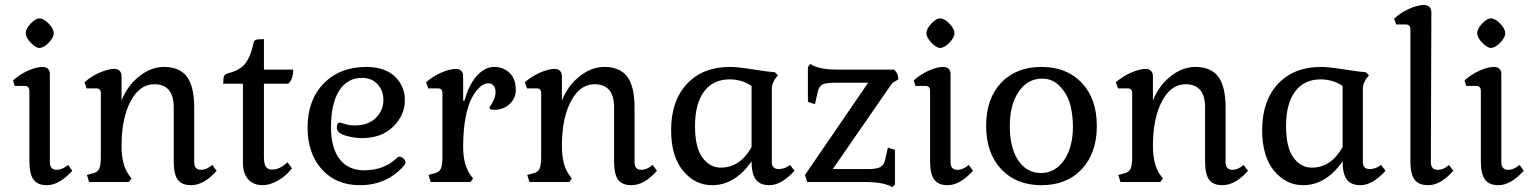

<svg xmlns="http://www.w3.org/2000/svg" viewBox="-20 -729 6136 769"><path d="M195.3 -595.7Q195.3 -613.3 175.3 -634.3Q155.3 -655.3 137.7 -655.3Q122.1 -655.3 102.5 -634.3Q83 -613.3 83 -595.7Q83 -579.1 103 -558.1Q123 -537.1 137.7 -537.1Q155.3 -537.1 175.3 -558.1Q195.3 -579.1 195.3 -595.7ZM269.5 -44.9 252.9 -68.4Q229.5 -48.8 207 -48.8Q179.7 -48.8 179.7 -80.1V-433.6Q179.7 -446.3 171.9 -453.6Q164.1 -460.9 150.4 -460.9Q125 -460.9 91.8 -445.8Q58.6 -430.7 32.2 -407.2L39.1 -384.8H80.1Q97.7 -384.8 97.7 -363.3V-83Q97.7 -32.2 114.3 -9.8Q130.9 12.7 168 12.7Q216.8 12.7 269.5 -44.9Z M847.7 -44.9 830.1 -68.4Q807.6 -48.8 785.2 -48.8Q757.8 -48.8 757.8 -80.1V-298.8Q757.8 -382.8 728.5 -421.9Q699.2 -460.9 636.7 -460.9Q585 -460.9 537.6 -423.3Q490.2 -385.7 466.8 -326.2V-424.8Q466.8 -437.5 459 -445.3Q451.2 -453.1 438.5 -453.1Q413.1 -453.1 378.9 -438Q344.7 -422.9 318.4 -399.4L327.1 -375H366.2Q383.8 -375 383.8 -355.5V-100.6Q383.8 -65.4 376.5 -51.3Q369.1 -37.1 345.7 -33.2L328.1 -28.3L336.9 0H496.1L506.8 -13.7L496.1 -28.3Q466.8 -69.3 466.8 -144.5Q466.8 -254.9 502.9 -323.2Q539.1 -391.6 597.7 -391.6Q675.8 -391.6 675.8 -298.8V-83Q675.8 -31.2 691.9 -9.3Q708 12.7 745.1 12.7Q796.9 12.7 847.7 -44.9Z M1149.4 -54.7 1131.8 -79.1Q1099.6 -49.8 1071.3 -49.8Q1052.7 -49.8 1044.9 -61Q1037.1 -72.3 1037.1 -100.6V-393.6H1133.8Q1154.3 -409.2 1154.3 -450.2H1037.1V-572.3Q1010.7 -572.3 1003.4 -568.8Q996.1 -565.4 994.1 -550.8Q984.4 -504.9 963.9 -476.6Q943.4 -448.2 896.5 -436.5Q881.8 -432.6 877.9 -425.3Q874 -418 874 -393.6H953.1V-75.2Q953.1 -34.2 974.1 -10.7Q995.1 12.7 1032.2 12.7Q1060.5 12.7 1093.3 -5.9Q1126 -24.4 1149.4 -54.7Z M1600.6 -68.4Q1604.5 -76.2 1604.5 -77.1Q1604.5 -85.9 1596.2 -93.8Q1587.9 -101.6 1580.1 -101.6Q1575.2 -101.6 1572.3 -98.6Q1519.5 -46.9 1439.5 -46.9Q1374 -46.9 1339.8 -92.3Q1305.7 -137.7 1305.7 -218.8Q1305.7 -314.5 1338.4 -365.7Q1371.1 -417 1429.7 -417Q1469.7 -417 1492.7 -391.1Q1515.6 -365.2 1515.6 -329.1Q1515.6 -287.1 1485.4 -256.8Q1455.1 -226.6 1400.4 -226.6Q1378.9 -226.6 1361.3 -232.4Q1343.8 -238.3 1341.8 -238.3Q1329.1 -238.3 1329.1 -217.8Q1329.1 -196.3 1363.8 -186Q1398.4 -175.8 1428.7 -175.8Q1507.8 -175.8 1554.7 -221.7Q1601.6 -267.6 1601.6 -328.1Q1601.6 -383.8 1561.5 -422.4Q1521.5 -460.9 1447.3 -460.9Q1340.8 -460.9 1276.4 -394.5Q1211.9 -328.1 1211.9 -218.8Q1211.9 -114.3 1269 -50.8Q1326.2 12.7 1420.9 12.7Q1531.2 12.7 1600.6 -68.4Z M1864.3 0 1875 -13.7 1864.3 -28.3Q1835 -68.4 1835 -141.6Q1835 -209 1845.2 -260.7Q1855.5 -312.5 1871.6 -340.3Q1887.7 -368.2 1903.8 -381.8Q1919.9 -395.5 1935.5 -395.5Q1949.2 -395.5 1957 -385.7Q1964.8 -376 1964.8 -360.4Q1964.8 -339.8 1952.6 -319.3Q1940.4 -298.8 1940.4 -297.9Q1940.4 -289.1 1958 -289.1Q1996.1 -289.1 2021 -312Q2045.9 -335 2045.9 -369.1Q2045.9 -412.1 2021.5 -436.5Q1997.1 -460.9 1959 -460.9Q1920.9 -460.9 1888.7 -423.8Q1856.4 -386.7 1840.8 -326.2H1835V-424.8Q1835 -437.5 1827.1 -445.3Q1819.3 -453.1 1806.6 -453.1Q1781.2 -453.1 1747.1 -438Q1712.9 -422.9 1686.5 -399.4L1695.3 -375H1734.4Q1752 -375 1752 -355.5V-100.6Q1752 -65.4 1744.6 -51.3Q1737.3 -37.1 1713.9 -33.2L1696.3 -28.3L1705.1 0Z M2611.3 -44.9 2593.8 -68.4Q2571.3 -48.8 2548.8 -48.8Q2521.5 -48.8 2521.5 -80.1V-298.8Q2521.5 -382.8 2492.2 -421.9Q2462.9 -460.9 2400.4 -460.9Q2348.6 -460.9 2301.3 -423.3Q2253.9 -385.7 2230.5 -326.2V-424.8Q2230.5 -437.5 2222.7 -445.3Q2214.8 -453.1 2202.1 -453.1Q2176.8 -453.1 2142.6 -438Q2108.4 -422.9 2082 -399.4L2090.8 -375H2129.9Q2147.5 -375 2147.5 -355.5V-100.6Q2147.5 -65.4 2140.1 -51.3Q2132.8 -37.1 2109.4 -33.2L2091.8 -28.3L2100.6 0H2259.8L2270.5 -13.7L2259.8 -28.3Q2230.5 -69.3 2230.5 -144.5Q2230.5 -254.9 2266.6 -323.2Q2302.7 -391.6 2361.3 -391.6Q2439.5 -391.6 2439.5 -298.8V-83Q2439.5 -31.2 2455.6 -9.3Q2471.7 12.7 2508.8 12.7Q2560.5 12.7 2611.3 -44.9Z M2763.7 -224.6Q2763.7 -313.5 2799.8 -362.3Q2835.9 -411.1 2902.3 -411.1Q2951.2 -411.1 2990.2 -384.8V-139.6Q2943.4 -57.6 2867.2 -57.6Q2823.2 -57.6 2793.5 -97.7Q2763.7 -137.7 2763.7 -224.6ZM2990.2 -83Q2990.2 -32.2 3007.3 -9.8Q3024.4 12.7 3061.5 12.7Q3109.4 12.7 3162.1 -44.9L3144.5 -68.4Q3122.1 -51.8 3099.6 -51.8Q3071.3 -51.8 3071.3 -80.1V-375Q3071.3 -390.6 3083 -411.1L3095.7 -427.7L3084 -439.5Q3056.6 -441.4 2995.1 -451.2Q2933.6 -460.9 2903.3 -460.9Q2794.9 -460.9 2731.4 -393.1Q2668 -325.2 2668 -208Q2668 -102.5 2715.8 -44.9Q2763.7 12.7 2832 12.7Q2923.8 12.7 2990.2 -83Z M3564.5 10.7V-128.9L3536.1 -137.7L3525.4 -90.8Q3521.5 -68.4 3506.3 -60.1Q3491.2 -51.8 3457 -51.8H3315.4L3553.7 -396.5L3578.1 -411.1Q3578.1 -435.5 3560.5 -450.2H3335Q3258.8 -450.2 3225.6 -472.7L3215.8 -460V-321.3L3244.1 -311.5L3254.9 -359.4Q3259.8 -382.8 3273.4 -390.1Q3287.1 -397.5 3322.3 -397.5H3457L3204.1 -28.3L3212.9 0H3445.3Q3519.5 0 3553.7 20.5Z M3802.7 -595.7Q3802.7 -613.3 3782.7 -634.3Q3762.7 -655.3 3745.1 -655.3Q3729.5 -655.3 3710 -634.3Q3690.4 -613.3 3690.4 -595.7Q3690.4 -579.1 3710.4 -558.1Q3730.5 -537.1 3745.1 -537.1Q3762.7 -537.1 3782.7 -558.1Q3802.7 -579.1 3802.7 -595.7ZM3877 -44.9 3860.4 -68.4Q3836.9 -48.8 3814.5 -48.8Q3787.1 -48.8 3787.1 -80.1V-433.6Q3787.1 -446.3 3779.3 -453.6Q3771.5 -460.9 3757.8 -460.9Q3732.4 -460.9 3699.2 -445.8Q3666 -430.7 3639.6 -407.2L3646.5 -384.8H3687.5Q3705.1 -384.8 3705.1 -363.3V-83Q3705.1 -32.2 3721.7 -9.8Q3738.3 12.7 3775.4 12.7Q3824.2 12.7 3877 -44.9Z M4154.3 -414.1Q4198.2 -414.1 4228 -380.4Q4257.8 -346.7 4267.6 -306.2Q4277.3 -265.6 4277.3 -222.7Q4277.3 -138.7 4241.7 -87.4Q4206.1 -36.1 4149.4 -36.1Q4091.8 -36.1 4058.1 -86.9Q4024.4 -137.7 4024.4 -223.6Q4024.4 -309.6 4060.1 -361.8Q4095.7 -414.1 4154.3 -414.1ZM3929.7 -224.6Q3929.7 -116.2 3989.7 -51.8Q4049.8 12.7 4151.4 12.7Q4252.9 12.7 4313 -51.8Q4373 -116.2 4373 -224.6Q4373 -333 4313 -397Q4252.9 -460.9 4151.4 -460.9Q4049.8 -460.9 3989.7 -397.5Q3929.7 -334 3929.7 -224.6Z M4978.5 -44.9 4960.9 -68.4Q4938.5 -48.8 4916 -48.8Q4888.7 -48.8 4888.7 -80.1V-298.8Q4888.7 -382.8 4859.4 -421.9Q4830.1 -460.9 4767.6 -460.9Q4715.8 -460.9 4668.5 -423.3Q4621.1 -385.7 4597.7 -326.2V-424.8Q4597.7 -437.5 4589.8 -445.3Q4582 -453.1 4569.3 -453.1Q4543.9 -453.1 4509.8 -438Q4475.6 -422.9 4449.2 -399.4L4458 -375H4497.1Q4514.6 -375 4514.6 -355.5V-100.6Q4514.6 -65.4 4507.3 -51.3Q4500 -37.1 4476.6 -33.2L4459 -28.3L4467.8 0H4627L4637.7 -13.7L4627 -28.3Q4597.7 -69.3 4597.7 -144.5Q4597.7 -254.9 4633.8 -323.2Q4669.9 -391.6 4728.5 -391.6Q4806.6 -391.6 4806.6 -298.8V-83Q4806.6 -31.2 4822.8 -9.3Q4838.9 12.7 4876 12.7Q4927.7 12.7 4978.5 -44.9Z M5130.9 -224.6Q5130.9 -313.5 5167 -362.3Q5203.1 -411.1 5269.5 -411.1Q5318.4 -411.1 5357.4 -384.8V-139.6Q5310.5 -57.6 5234.4 -57.6Q5190.4 -57.6 5160.6 -97.7Q5130.9 -137.7 5130.9 -224.6ZM5357.4 -83Q5357.4 -32.2 5374.5 -9.8Q5391.6 12.7 5428.7 12.7Q5476.6 12.7 5529.3 -44.9L5511.7 -68.4Q5489.3 -51.8 5466.8 -51.8Q5438.5 -51.8 5438.5 -80.1V-375Q5438.5 -390.6 5450.2 -411.1L5462.9 -427.7L5451.2 -439.5Q5423.8 -441.4 5362.3 -451.2Q5300.8 -460.9 5270.5 -460.9Q5162.1 -460.9 5098.6 -393.1Q5035.2 -325.2 5035.2 -208Q5035.2 -102.5 5083 -44.9Q5130.9 12.7 5199.2 12.7Q5291 12.7 5357.4 -83Z M5800.8 -44.9 5783.2 -68.4Q5762.7 -48.8 5738.3 -48.8Q5710.9 -48.8 5710.9 -80.1L5712.9 -679.7Q5712.9 -693.4 5705.1 -701.2Q5697.3 -709 5683.6 -709Q5657.2 -709 5623 -693.4Q5588.9 -677.7 5563.5 -654.3L5572.3 -630.9H5611.3Q5628.9 -630.9 5628.9 -611.3V-83Q5628.9 -32.2 5645.5 -9.8Q5662.1 12.7 5700.2 12.7Q5750 12.7 5800.8 -44.9Z M6008.8 -595.7Q6008.8 -613.3 5988.8 -634.3Q5968.8 -655.3 5951.2 -655.3Q5935.5 -655.3 5916 -634.3Q5896.5 -613.3 5896.5 -595.7Q5896.5 -579.1 5916.5 -558.1Q5936.5 -537.1 5951.2 -537.1Q5968.8 -537.1 5988.8 -558.1Q6008.8 -579.1 6008.8 -595.7ZM6083 -44.9 6066.4 -68.4Q6043 -48.8 6020.5 -48.8Q5993.2 -48.8 5993.2 -80.1V-433.6Q5993.2 -446.3 5985.4 -453.6Q5977.5 -460.9 5963.9 -460.9Q5938.5 -460.9 5905.3 -445.8Q5872.1 -430.7 5845.7 -407.2L5852.5 -384.8H5893.6Q5911.1 -384.8 5911.1 -363.3V-83Q5911.1 -32.2 5927.7 -9.8Q5944.3 12.7 5981.4 12.7Q6030.3 12.7 6083 -44.9Z"/></svg>

Font: Kurale
Style: Regular
Weight: 400
Version: 1.0; ttfautohint (v1.3)